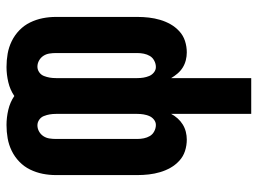

<svg xmlns="http://www.w3.org/2000/svg" viewBox="-121 -461 792 590"><g transform="rotate(-90 275.0 -166.0)"><path d="M220 210V-36Q214 -25 206 -16Q198 -7 187.5 -0.5Q177 6 165 9Q153 12 141 12Q123 12 106 6.5Q89 1 76 -11Q63 -23 54.5 -38Q46 -53 41 -70Q36 -87 34 -104.5Q32 -122 32 -140V-390Q32 -411 36 -431Q40 -451 49 -469.5Q58 -488 73 -502.5Q88 -517 106.5 -526Q125 -535 145 -538.5Q165 -542 186 -542Q209 -542 232.5 -536.5Q256 -531 275 -518Q294 -531 317.5 -536.5Q341 -542 364 -542Q385 -542 405 -538.5Q425 -535 443.5 -526Q462 -517 477 -502.5Q492 -488 501 -469.5Q510 -451 514 -431Q518 -411 518 -390V-140Q518 -122 516 -104.5Q514 -87 509 -70Q504 -53 495.5 -38Q487 -23 474 -11Q461 1 444 6.5Q427 12 409 12Q397 12 385 9Q373 6 362.5 -0.5Q352 -7 344 -16.5Q336 -26 330 -36V210ZM186 -83Q195 -83 202.5 -89Q210 -95 213.5 -103.5Q217 -112 218.5 -121Q220 -130 220 -140V-390Q220 -400 218.5 -409Q217 -418 213.5 -427Q210 -436 202 -441.5Q194 -447 185 -447Q175 -447 166 -442Q157 -437 151.5 -428.5Q146 -420 144.5 -410Q143 -400 143 -390V-140Q143 -130 145 -120Q147 -110 152 -101.5Q157 -93 166.5 -88Q176 -83 186 -83ZM364 -83Q374 -83 383.5 -88Q393 -93 398 -101.5Q403 -110 405 -120Q407 -130 407 -140V-390Q407 -400 405.5 -410Q404 -420 398.5 -428.5Q393 -437 384 -442Q375 -447 365 -447Q356 -447 348 -441.5Q340 -436 336.5 -427Q333 -418 331.5 -409Q330 -400 330 -390V-140Q330 -130 331.5 -121Q333 -112 336.5 -103.5Q340 -95 347.5 -89Q355 -83 364 -83Z"/></g></svg>

Font: Lode
Style: Bold
Weight: 700
Monospace: yes
Designer: Belleve Invis
Foundry: Belleve Invis
Version: Version 29.2.0; ttfautohint (v1.8.3)